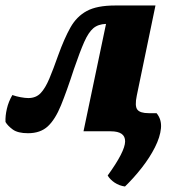

<svg xmlns="http://www.w3.org/2000/svg" viewBox="-29 -478 638 699"><path d="M73 7Q36 7 17.5 -6.5Q-1 -20 -9 -34Q-10 -56 -4 -82Q2 -108 16 -132Q30 -127 46.5 -124Q63 -121 74 -121Q102 -121 119 -139Q136 -157 150.5 -191.5Q165 -226 183 -277Q205 -338 227.5 -378Q250 -418 287 -438Q324 -458 390 -458H537L469 -130Q461 -92 471 -79Q481 -66 512 -66H541Q560 -43 557 -11Q554 21 535 58.5Q516 96 487 133Q458 170 426 201Q405 198 388.5 187Q372 176 363 161Q426 74 426.5 37Q427 0 374 0H275L357 -391Q328 -390 310.5 -375Q293 -360 277.5 -325Q262 -290 240 -226Q214 -146 193 -94.5Q172 -43 145 -18Q118 7 73 7Z"/></svg>

Font: Vollkorn ExtraBold
Style: Italic
Weight: 800
Italic angle: -11°
Designer: Friedrich Althausen
Foundry: Friedrich Althausen
Version: Version 5.000; ttfautohint (v1.8.3)